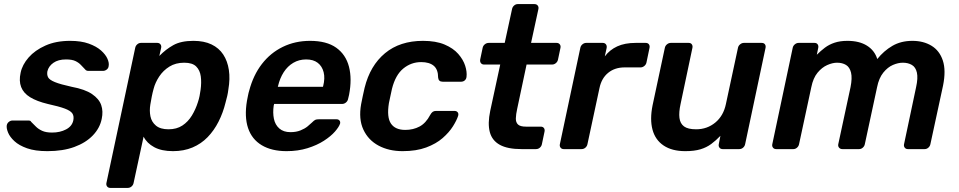

<svg xmlns="http://www.w3.org/2000/svg" viewBox="-20 -730 4695 940"><path d="M212 10Q152 10 112.5 -4Q73 -18 50.5 -39Q28 -60 19.5 -81Q11 -102 13 -116Q15 -127 23.5 -133.5Q32 -140 41 -140H120Q124 -140 127 -139Q130 -138 133 -133Q144 -122 156 -110Q168 -98 186.5 -89.5Q205 -81 235 -81Q274 -81 303.5 -96.5Q333 -112 339 -141Q343 -162 334 -175Q325 -188 297 -198.5Q269 -209 214 -221Q160 -234 127.5 -254Q95 -274 83.5 -304Q72 -334 81 -374Q89 -413 120 -448.5Q151 -484 202.5 -507Q254 -530 323 -530Q377 -530 414.5 -516.5Q452 -503 474.5 -483Q497 -463 506 -442.5Q515 -422 512 -407Q511 -396 502.5 -389.5Q494 -383 485 -383H412Q407 -383 403 -385Q399 -387 397 -390Q387 -400 376.5 -411.5Q366 -423 349.5 -431Q333 -439 303 -439Q265 -439 241.5 -422.5Q218 -406 212 -381Q209 -364 215.5 -351.5Q222 -339 249 -328Q276 -317 331 -305Q396 -293 430.5 -269.5Q465 -246 475.5 -215.5Q486 -185 478 -148Q469 -103 434.5 -67Q400 -31 344 -10.5Q288 10 212 10Z M520 190Q510 190 504.5 183Q499 176 501 166L642 -496Q644 -506 652 -513Q660 -520 670 -520H750Q760 -520 765.5 -513Q771 -506 769 -496L760 -456Q791 -488 828.5 -509Q866 -530 927 -530Q979 -530 1015.5 -512.5Q1052 -495 1073 -463Q1094 -431 1100.5 -387.5Q1107 -344 1098 -292Q1096 -275 1092.5 -260Q1089 -245 1084 -227Q1072 -178 1050 -134.5Q1028 -91 996.5 -58.5Q965 -26 922.5 -8Q880 10 827 10Q771 10 735 -9.5Q699 -29 683 -61L634 166Q632 176 624 183Q616 190 605 190ZM805 -97Q845 -97 873 -115.5Q901 -134 919.5 -164.5Q938 -195 949 -230Q954 -245 957 -260Q960 -275 962 -290Q967 -326 963 -356Q959 -386 940.5 -404.5Q922 -423 882 -423Q840 -423 809.5 -404Q779 -385 759.5 -355.5Q740 -326 732 -295Q727 -277 723 -257Q719 -237 716 -218Q711 -188 716.5 -160.5Q722 -133 743.5 -115Q765 -97 805 -97Z M1383 10Q1310 10 1261.5 -19Q1213 -48 1194.5 -103Q1176 -158 1189 -236Q1191 -246 1194 -261.5Q1197 -277 1200 -286Q1220 -362 1262 -416.5Q1304 -471 1364.5 -500.5Q1425 -530 1498 -530Q1579 -530 1626 -496.5Q1673 -463 1688.5 -403.5Q1704 -344 1689 -266L1684 -245Q1682 -235 1673.5 -228Q1665 -221 1654 -221H1322Q1322 -221 1321.5 -218Q1321 -215 1320 -213Q1315 -178 1321 -148.5Q1327 -119 1347.5 -101Q1368 -83 1402 -83Q1430 -83 1451 -91.5Q1472 -100 1485.5 -111Q1499 -122 1506 -129Q1518 -141 1524 -143.5Q1530 -146 1541 -146H1628Q1637 -146 1642 -140Q1647 -134 1645 -125Q1640 -109 1620 -86Q1600 -63 1566 -41Q1532 -19 1485.5 -4.5Q1439 10 1383 10ZM1340 -305H1561L1562 -308Q1572 -347 1564.5 -376.5Q1557 -406 1535.5 -422.5Q1514 -439 1479 -439Q1444 -439 1416 -422.5Q1388 -406 1369 -376.5Q1350 -347 1341 -308Z M1951 10Q1884 10 1833.5 -17Q1783 -44 1759 -95.5Q1735 -147 1748 -220Q1751 -235 1756 -259.5Q1761 -284 1765 -300Q1792 -409 1865 -469.5Q1938 -530 2051 -530Q2114 -530 2156.5 -512Q2199 -494 2223.5 -466Q2248 -438 2257.5 -408Q2267 -378 2264 -354Q2263 -343 2255.5 -336.5Q2248 -330 2238 -330H2147Q2137 -330 2131.5 -335Q2126 -340 2125 -350Q2125 -390 2103.5 -408Q2082 -426 2042 -426Q1993 -426 1954.5 -394.5Q1916 -363 1899 -295Q1895 -277 1891 -258Q1887 -239 1884 -225Q1873 -156 1894 -125Q1915 -94 1964 -94Q2003 -94 2034 -110.5Q2065 -127 2086 -167Q2092 -178 2098.5 -182.5Q2105 -187 2115 -187H2205Q2215 -187 2220.5 -180.5Q2226 -174 2223 -163Q2216 -141 2197.5 -111.5Q2179 -82 2147 -54Q2115 -26 2066.5 -8Q2018 10 1951 10Z M2533 0Q2465 0 2427 -21Q2389 -42 2378 -83.5Q2367 -125 2380 -187L2429 -414H2350Q2340 -414 2334.5 -421Q2329 -428 2331 -439L2343 -496Q2345 -506 2353.5 -513Q2362 -520 2373 -520H2451L2487 -686Q2489 -696 2497 -703Q2505 -710 2515 -710H2596Q2607 -710 2612.5 -703Q2618 -696 2616 -686L2580 -520H2705Q2715 -520 2720.5 -513Q2726 -506 2724 -496L2712 -439Q2710 -428 2701.5 -421Q2693 -414 2683 -414H2558L2512 -197Q2506 -170 2505.5 -150.5Q2505 -131 2516 -120.5Q2527 -110 2555 -110H2627Q2638 -110 2643 -103Q2648 -96 2646 -86L2633 -24Q2631 -14 2623 -7Q2615 0 2604 0Z M2740 0Q2730 0 2724.5 -7Q2719 -14 2721 -24L2821 -495Q2823 -506 2831.5 -513Q2840 -520 2850 -520H2931Q2941 -520 2946.5 -513Q2952 -506 2950 -495L2941 -454Q2965 -486 3002 -503Q3039 -520 3092 -520H3141Q3152 -520 3157 -513Q3162 -506 3160 -496L3145 -424Q3143 -414 3134.5 -407Q3126 -400 3116 -400H3038Q2990 -400 2957.5 -373.5Q2925 -347 2915 -299L2856 -24Q2854 -14 2846 -7Q2838 0 2827 0Z M3335 10Q3270 10 3229 -17.5Q3188 -45 3174.5 -95.5Q3161 -146 3175 -215L3235 -496Q3237 -506 3245.5 -513Q3254 -520 3264 -520H3352Q3362 -520 3367 -513Q3372 -506 3370 -496L3312 -221Q3303 -180 3306.5 -152.5Q3310 -125 3329 -111Q3348 -97 3388 -97Q3442 -97 3482 -130Q3522 -163 3534 -221L3593 -496Q3595 -506 3603.5 -513Q3612 -520 3622 -520H3709Q3720 -520 3725 -513Q3730 -506 3728 -496L3628 -24Q3626 -14 3618 -7Q3610 0 3599 0H3518Q3508 0 3502.5 -7Q3497 -14 3499 -24L3507 -65Q3485 -42 3462 -25Q3439 -8 3409 1Q3379 10 3335 10Z M3780 0Q3770 0 3764.5 -7Q3759 -14 3761 -24L3861 -496Q3863 -506 3871.5 -513Q3880 -520 3890 -520H3968Q3978 -520 3983 -513Q3988 -506 3986 -496L3979 -462Q3998 -481 4018.5 -496.5Q4039 -512 4066 -521Q4093 -530 4129 -530Q4187 -530 4224.5 -506.5Q4262 -483 4275 -441Q4307 -481 4349 -505.5Q4391 -530 4447 -530Q4501 -530 4540.5 -506Q4580 -482 4596 -433.5Q4612 -385 4597 -311L4535 -24Q4533 -14 4525 -7Q4517 0 4507 0H4425Q4415 0 4409.5 -7Q4404 -14 4406 -24L4465 -303Q4475 -348 4469 -374.5Q4463 -401 4444.5 -412Q4426 -423 4400 -423Q4377 -423 4351.5 -412Q4326 -401 4304.5 -374.5Q4283 -348 4274 -303L4214 -24Q4212 -14 4204 -7Q4196 0 4186 0H4104Q4094 0 4088 -7Q4082 -14 4084 -24L4144 -303Q4153 -348 4146.5 -374.5Q4140 -401 4122 -412Q4104 -423 4078 -423Q4056 -423 4030 -411.5Q4004 -400 3982.5 -374Q3961 -348 3952 -303L3892 -24Q3890 -14 3882 -7Q3874 0 3864 0Z"/></svg>

Font: Rubik Light Medium
Style: Italic
Weight: 500
Italic angle: -12°
Version: Version 2.104